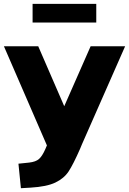

<svg xmlns="http://www.w3.org/2000/svg" viewBox="-38 -779 668 995"><path d="M610.4 -539.1 386.7 -31.2Q382.8 -23.4 377 -7.8Q341.8 72.3 317.9 108.9Q293.9 145.5 249 167Q204.1 188.5 120.1 193.4L70.3 196.3L57.6 69.3L113.3 63.5Q147.5 59.6 164.1 44.9Q180.7 30.3 196.3 -4.9L205.1 -25.4L-17.6 -539.1H160.2L294.9 -228.5L431.6 -539.1ZM130.9 -758.8H460.9V-662.1H130.9Z"/></svg>

Font: Min Sans Black
Style: Regular
Weight: 900
Designer: Jinseong-Kim, NotoSansCJK, Nunito
Foundry: Jinseong-Kim
Version: Version 1.000